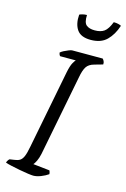

<svg xmlns="http://www.w3.org/2000/svg" viewBox="-143 -970 676 1031"><g transform="rotate(15 195.0 -454.0)"><path d="M151 0Q143 0 121 -3Q99 -6 73 -11Q47 -16 24.5 -21Q2 -26 -8 -30Q-6 -37 -2 -43Q2 -49 6 -52L33 -56Q50 -58 61.5 -65Q73 -72 81 -90Q89 -108 96 -146L181 -582Q189 -621 198.5 -637.5Q208 -654 212 -657H125Q122 -660 120 -664.5Q118 -669 117 -675Q123 -681 135.5 -687.5Q148 -694 161 -699Q174 -704 180 -704H349Q353 -700 357 -692.5Q361 -685 360 -674L314 -661Q284 -653 271.5 -633.5Q259 -614 252 -575L164 -124Q159 -101 151 -84Q143 -67 136 -60L228 -50Q229 -48 231 -42.5Q233 -37 233 -30Q216 -18 193 -9Q170 0 151 0ZM260 -784Q205 -784 183.5 -815.5Q162 -847 166 -899Q171 -902 182.5 -905Q194 -908 207 -908Q205 -866 221 -852.5Q237 -839 268 -839Q301 -839 320.5 -853Q340 -867 356 -908Q371 -908 382.5 -905Q394 -902 398 -899Q381 -847 349 -815.5Q317 -784 260 -784Z"/></g></svg>

Font: Texturina Extralight
Style: Italic
Weight: 200
Italic angle: -11°
Designer: Guillermo Torres Carreño
Foundry: Omnibus-Type
Version: Version 1.002; ttfautohint (v1.8.3)